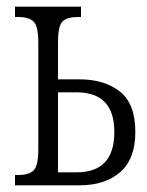

<svg xmlns="http://www.w3.org/2000/svg" viewBox="-20 -556 440 576"><path d="M25 0V-31H35Q66 -31 80.5 -44.5Q95 -58 95 -109V-427Q95 -478 80.5 -491.5Q66 -505 35 -505H25V-536H223V-505H214Q182 -505 168 -492Q154 -479 154 -429V-318H218Q293 -318 339.5 -281.5Q386 -245 386 -160Q386 -79 340.5 -39.5Q295 0 218 0ZM154 -39H210Q323 -39 323 -160Q323 -279 210 -279H154Z"/></svg>

Font: Noto Serif ExtraCondensed Light
Style: Regular
Weight: 300
Width: 2
Designer: Monotype Design Team
Foundry: Monotype Imaging Inc.
Version: Version 2.014; ttfautohint (v1.8.4.7-5d5b)